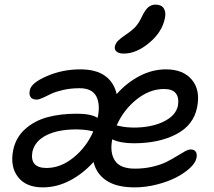

<svg xmlns="http://www.w3.org/2000/svg" viewBox="-20 -789 926 831"><path d="M516.1 -557.1Q495.1 -557.1 484.9 -565.4Q474.6 -573.7 477.1 -587.9Q480.5 -602.1 490.7 -612.5Q501 -623 524.9 -639.2Q554.7 -659.2 568.8 -675.8Q583 -692.4 596.2 -721.2Q609.9 -748.5 623 -758.8Q636.2 -769 652.8 -769Q678.7 -769 689 -752.7Q699.2 -736.3 693.8 -710.9Q682.1 -650.4 626.2 -603.8Q570.3 -557.1 516.1 -557.1ZM165 22Q92.8 22 57.9 -22.9Q22.9 -67.9 37.1 -139.2Q48.3 -193.8 88.4 -230Q128.4 -266.1 184.6 -281.5Q240.7 -296.9 313 -296.9Q373.5 -296.9 402.8 -278.8V-279.8Q415 -336.9 396.7 -372.1Q378.4 -407.2 324.2 -407.2Q285.6 -407.2 252.2 -399.4Q218.8 -391.6 200.7 -382.6Q182.6 -373.5 165.5 -365.7Q148.4 -357.9 138.2 -357.9Q120.1 -357.9 112.5 -368.7Q105 -379.4 108.9 -397.9Q114.3 -429.7 182.1 -459.2Q250 -488.8 327.1 -488.8Q395.5 -488.8 434.6 -460.7Q473.6 -432.6 484.9 -381.8Q528.8 -431.2 584 -460Q639.2 -488.8 698.2 -488.8Q772.9 -488.8 810.5 -443.8Q848.1 -398.9 833 -324.2Q817.9 -247.1 742.7 -208Q667.5 -168.9 559.1 -168.9Q501 -168.9 465.8 -186Q454.6 -128.9 477.3 -94Q500 -59.1 564 -59.1Q604.5 -59.1 640.6 -67.6Q676.8 -76.2 700.9 -88.4Q725.1 -100.6 744.6 -112.8Q764.2 -125 779.5 -133.5Q794.9 -142.1 805.2 -142.1Q821.3 -142.1 827.6 -131.8Q834 -121.6 830.1 -104Q825.7 -83.5 801.3 -61Q776.9 -38.6 741 -20.3Q705.1 -2 657.2 10Q609.4 22 563 22Q485.8 22 441.7 -6.8Q397.5 -35.6 384.8 -87.9Q338.9 -37.1 282.5 -7.6Q226.1 22 165 22ZM689.9 -403.8Q627.9 -403.8 571.5 -358.9Q515.1 -314 484.9 -246.1Q487.8 -245.6 497.6 -243.4Q507.3 -241.2 513.9 -240.2Q520.5 -239.3 533 -238Q545.4 -236.8 558.1 -236.8Q634.8 -236.8 687.7 -262.5Q740.7 -288.1 750 -331.1Q755.9 -365.7 741.2 -384.8Q726.6 -403.8 689.9 -403.8ZM120.1 -131.8Q108.4 -62 181.2 -62Q242.7 -62 298.3 -107.2Q354 -152.3 383.8 -220.2Q382.3 -220.7 372.1 -222.9Q361.8 -225.1 356 -225.8Q350.1 -226.6 337.6 -227.8Q325.2 -229 312 -229Q231.4 -229 181.2 -203.9Q130.9 -178.7 120.1 -131.8Z"/></svg>

Font: Shantell Sans Irregular Bouncy
Style: Italic
Weight: 400
Italic angle: -11.31°
Designer: Stephen Nixon, Anya Danilova, Shantell Martin
Foundry: Arrow Type
Version: Version 1.006;[9816181b4]